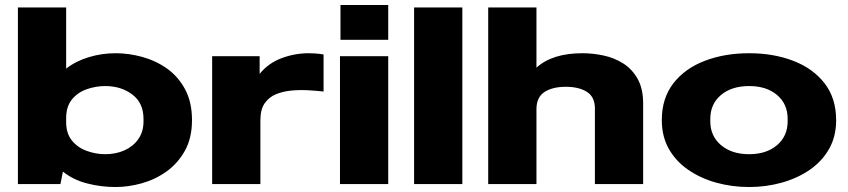

<svg xmlns="http://www.w3.org/2000/svg" viewBox="-20 -740 3410 772"><path d="M52 0V-710H246V-464Q284 -494 336.5 -510Q389 -526 445 -526Q498 -526 552.5 -511Q607 -496 652 -464Q697 -432 724.5 -380.5Q752 -329 752 -257Q752 -185 723.5 -134Q695 -83 649.5 -50.5Q604 -18 550 -3Q496 12 445 12Q386 12 330 -2.5Q274 -17 233 -50L223 0ZM246 -249Q246 -203 269.5 -174.5Q293 -146 329.5 -133Q366 -120 403 -120Q446 -120 480.5 -135.5Q515 -151 536 -180.5Q557 -210 557 -252V-262Q557 -326 512 -360Q467 -394 403 -394Q366 -394 329.5 -381.5Q293 -369 269.5 -340.5Q246 -312 246 -265Z M833 0V-514H1024V-443Q1059 -486 1112 -506Q1165 -526 1222 -526Q1233 -526 1248 -525Q1263 -524 1281 -521V-372Q1254 -375 1220.5 -377Q1187 -379 1153 -376Q1119 -373 1090.5 -361.5Q1062 -350 1044.5 -325Q1027 -300 1027 -257V0Z M1349 -580V-720H1541V-580ZM1347 0V-514H1541V0Z M1645 0V-710H1839V0Z M1943 0V-710H2137V-468Q2201 -526 2322 -526Q2363 -526 2406 -517Q2449 -508 2485 -485.5Q2521 -463 2543.5 -423.5Q2566 -384 2566 -324V0H2372V-304Q2372 -350 2340 -370.5Q2308 -391 2255 -391Q2202 -391 2170 -370.5Q2138 -350 2137 -304V0Z M2992 12Q2923 12 2860 -5.5Q2797 -23 2747.5 -57Q2698 -91 2669.5 -141Q2641 -191 2641 -257Q2641 -345 2687.5 -405Q2734 -465 2814 -495.5Q2894 -526 2992 -526Q3090 -526 3169.5 -495.5Q3249 -465 3295.5 -405Q3342 -345 3342 -257Q3342 -191 3313.5 -141Q3285 -91 3235.5 -57Q3186 -23 3123 -5.5Q3060 12 2992 12ZM2992 -120Q3062 -120 3104.5 -156.5Q3147 -193 3147 -252V-262Q3147 -322 3104.5 -358Q3062 -394 2992 -394Q2922 -394 2879 -358Q2836 -322 2836 -262V-252Q2836 -193 2879 -156.5Q2922 -120 2992 -120Z"/></svg>

Font: Special Gothic Expanded One
Style: Regular
Weight: 400
Designer: Alistair McCready
Foundry: Monolith
Version: Version 1.010; ttfautohint (v1.8.4.7-5d5b)